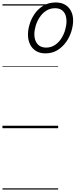

<svg xmlns="http://www.w3.org/2000/svg" viewBox="-20 -1045 616 1565"><path d="M350 -610Q304 -610 272.5 -630Q241 -650 224.5 -684.5Q208 -719 208 -764Q208 -805 222.5 -851Q237 -897 265.5 -936.5Q294 -976 336.5 -1000.5Q379 -1025 435 -1025Q479 -1025 510.5 -1006.5Q542 -988 559 -954.5Q576 -921 576 -878Q576 -837 562 -790.5Q548 -744 519.5 -703.5Q491 -663 449 -636.5Q407 -610 350 -610ZM355 -657Q396 -657 427.5 -678Q459 -699 480 -732Q501 -765 511.5 -802.5Q522 -840 522 -872Q522 -922 498 -950Q474 -978 430 -978Q388 -978 356.5 -957.5Q325 -937 303.5 -904.5Q282 -872 271 -835Q260 -798 260 -766Q260 -716 285 -686.5Q310 -657 355 -657ZM0 490H454V500H0ZM0 -20H454V0H0ZM0 -505H454V-500H0ZM0 -1010H454V-1000H0Z"/></svg>

Font: Playwrite TZ Guides
Style: Regular
Weight: 400
Designer: Veronika Burian, José Scaglione
Foundry: TypeTogether
Version: Version 1.003